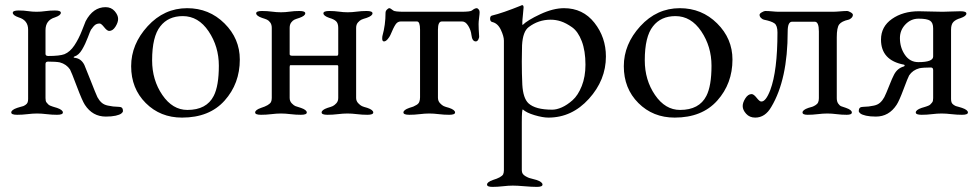

<svg xmlns="http://www.w3.org/2000/svg" viewBox="-20 -446 3831 751"><path d="M90 -330Q90 -367 53 -378Q30 -386 30 -396Q30 -405 53 -405Q73 -405 89.5 -402.5Q106 -400 123 -400Q140 -400 157.5 -402.5Q175 -405 195 -405Q218 -405 218 -396Q218 -386 195 -378Q158 -367 158 -328V-235Q158 -227 169 -227Q213 -227 232 -234Q254 -243 271 -268.5Q288 -294 301 -327.5Q314 -361 315 -363Q344 -418 393 -418Q415 -418 428.5 -402.5Q442 -387 442 -372Q442 -358 431.5 -341.5Q421 -325 407 -325Q399 -325 387.5 -339.5Q376 -354 370 -354Q366 -354 363 -353.5Q360 -353 357 -351.5Q354 -350 352.5 -349Q351 -348 348 -345Q345 -342 344 -340.5Q343 -339 340 -335Q337 -331 336 -330Q333 -325 323.5 -299.5Q314 -274 301 -252Q288 -230 271 -225Q265 -222 271 -220Q297 -218 310 -192Q315 -181 334.5 -131Q354 -81 361 -66Q368 -53 377.5 -44.5Q387 -36 402 -33Q417 -30 422.5 -29.5Q428 -29 446 -28Q461 -28 461 -12Q461 -7 454.5 -2Q448 3 432.5 6.5Q417 10 394 10Q342 10 312 -36Q302 -51 280.5 -108Q259 -165 254 -174Q240 -195 214 -202Q199 -205 168 -205Q158 -205 158 -196V-62Q158 -56 159 -51.5Q160 -47 163.5 -43.5Q167 -40 169 -37.5Q171 -35 177 -32.5Q183 -30 185 -29.5Q187 -29 194.5 -26.5Q202 -24 203 -24Q226 -16 226 -6Q226 3 203 3Q183 3 162.5 0.5Q142 -2 125 -2Q108 -2 87.5 0.5Q67 3 47 3Q24 3 24 -6Q24 -16 47 -24Q49 -25 58.5 -27.5Q68 -30 71 -31Q74 -32 80 -36Q86 -40 88 -45.5Q90 -51 90 -59Z M712 -414Q798 -414 858 -354.5Q918 -295 918 -213Q918 -119 858.5 -52.5Q799 14 692 14Q607 14 550 -43Q493 -100 493 -187Q493 -273 557.5 -343.5Q622 -414 712 -414ZM695 -383Q638 -383 607 -343Q575 -303 575 -210Q575 -133 615 -74.5Q655 -16 713 -16Q788 -16 816 -71Q836 -110 836 -189Q836 -264 796 -323.5Q756 -383 695 -383Z M1303 -337Q1303 -355 1294.5 -363Q1286 -371 1268 -376Q1245 -384 1245 -394Q1245 -403 1268 -403Q1288 -403 1305.5 -400.5Q1323 -398 1340 -398Q1357 -398 1375.5 -400.5Q1394 -403 1414 -403Q1437 -403 1437 -394Q1437 -384 1414 -376Q1400 -372 1393.5 -369Q1387 -366 1380 -358Q1373 -350 1373 -337V-63Q1373 -51 1381 -42.5Q1389 -34 1395.5 -31Q1402 -28 1417 -24Q1440 -16 1440 -6Q1440 3 1417 3Q1397 3 1376.5 0.5Q1356 -2 1339 -2Q1322 -2 1301.5 0.5Q1281 3 1261 3Q1238 3 1238 -6Q1238 -16 1261 -24Q1275 -28 1281.5 -31Q1288 -34 1295.5 -42Q1303 -50 1303 -63V-186Q1303 -191 1299 -191H1116Q1113 -191 1113 -184V-63Q1113 -50 1121.5 -41.5Q1130 -33 1135.5 -31Q1141 -29 1157 -24Q1180 -16 1180 -6Q1180 3 1157 3Q1137 3 1116.5 0.5Q1096 -2 1079 -2Q1062 -2 1041.5 0.5Q1021 3 1001 3Q978 3 978 -6Q978 -16 1001 -24Q1033 -34 1040 -47Q1043 -53 1043 -63V-337Q1043 -350 1037 -358Q1031 -366 1024.5 -369Q1018 -372 1005 -376Q982 -384 982 -394Q982 -403 1005 -403Q1025 -403 1043.5 -400.5Q1062 -398 1079 -398Q1096 -398 1113.5 -400.5Q1131 -403 1151 -403Q1174 -403 1174 -394Q1174 -384 1151 -376Q1138 -372 1131.5 -369Q1125 -366 1119 -358Q1113 -350 1113 -337V-234Q1113 -228 1123 -228H1298Q1303 -228 1303 -236Z M1783 -400Q1820 -400 1826 -405Q1837 -414 1845 -414Q1848 -414 1852 -409.5Q1856 -405 1856 -399Q1856 -392 1854 -376.5Q1852 -361 1852 -352Q1852 -334 1854 -306Q1855 -299 1851 -291.5Q1847 -284 1841 -284Q1827 -284 1824 -309Q1822 -328 1811.5 -345Q1801 -362 1788 -362H1708Q1693 -362 1693 -330V-64Q1693 -51 1701 -42.5Q1709 -34 1715.5 -31Q1722 -28 1737 -24Q1760 -16 1760 -6Q1760 3 1737 3Q1717 3 1696.5 0.5Q1676 -2 1659 -2Q1642 -2 1621.5 0.5Q1601 3 1581 3Q1558 3 1558 -6Q1558 -16 1581 -24Q1592 -27 1596.5 -29Q1601 -31 1609 -35.5Q1617 -40 1620 -47.5Q1623 -55 1623 -65V-330Q1623 -362 1611 -362H1547Q1535 -362 1527 -350Q1519 -338 1507 -309Q1504 -302 1496.5 -293Q1489 -284 1482 -284Q1475 -284 1475 -295Q1475 -303 1476 -306Q1488 -349 1488 -396Q1488 -403 1493.5 -408.5Q1499 -414 1503 -414Q1507 -414 1518 -405Q1524 -400 1561 -400Z M2140 -17Q2157 -17 2177.5 -26Q2198 -35 2219.5 -54Q2241 -73 2255.5 -109.5Q2270 -146 2270 -193Q2270 -247 2255.5 -285Q2241 -323 2217.5 -339.5Q2194 -356 2174 -362.5Q2154 -369 2134 -369Q2086 -369 2048 -340Q2025 -323 2022 -269Q2022 -261 2021.5 -239.5Q2021 -218 2021 -205Q2021 -157 2023 -115Q2026 -62 2047 -42Q2074 -17 2140 -17ZM1951 220V-287Q1951 -304 1939 -329.5Q1927 -355 1905 -360Q1897 -362 1897 -373Q1897 -383 1904 -385Q1946 -395 2020 -425L2021 -426H2022Q2028 -426 2028 -417Q2028 -412 2025.5 -389Q2023 -366 2023 -357Q2023 -349 2024 -348Q2043 -367 2093.5 -390.5Q2144 -414 2186 -414Q2260 -414 2305 -357Q2350 -300 2350 -225Q2350 -133 2283.5 -59.5Q2217 14 2125 14Q2103 14 2071 4.5Q2039 -5 2025 -18Q2021 -18 2021 33V220Q2021 228 2024.5 233.5Q2028 239 2036 243.5Q2044 248 2049.5 250Q2055 252 2066 254.5Q2077 257 2079 258Q2102 266 2102 276Q2102 285 2080 285Q2060 285 2031.5 282.5Q2003 280 1986 280Q1969 280 1947.5 282.5Q1926 285 1906 285Q1885 285 1885 276Q1885 266 1908 258Q1941 248 1948 236Q1951 229 1951 220Z M2639 -414Q2725 -414 2785 -354.5Q2845 -295 2845 -213Q2845 -119 2785.5 -52.5Q2726 14 2619 14Q2534 14 2477 -43Q2420 -100 2420 -187Q2420 -273 2484.5 -343.5Q2549 -414 2639 -414ZM2622 -383Q2565 -383 2534 -343Q2502 -303 2502 -210Q2502 -133 2542 -74.5Q2582 -16 2640 -16Q2715 -16 2743 -71Q2763 -110 2763 -189Q2763 -264 2723 -323.5Q2683 -383 2622 -383Z M2957 -49Q2975 -47 2993 -94Q3021 -169 3021 -319Q3021 -346 3009.5 -354.5Q2998 -363 2968 -369Q2963 -370 2957 -375.5Q2951 -381 2951 -388Q2951 -393 2960 -398Q2969 -403 2973 -403Q2986 -403 3001 -401.5Q3016 -400 3027 -400H3236Q3249 -400 3265.5 -401.5Q3282 -403 3294 -403Q3298 -403 3307 -398Q3316 -393 3316 -388Q3316 -381 3310 -375.5Q3304 -370 3299 -369Q3272 -363 3262.5 -350.5Q3253 -338 3253 -300V-62Q3253 -49 3258.5 -41Q3264 -33 3270 -30.5Q3276 -28 3289 -24Q3312 -16 3312 -6Q3312 3 3292 3Q3272 3 3252.5 0.5Q3233 -2 3216 -2Q3199 -2 3178.5 0.5Q3158 3 3139 3Q3119 3 3119 -6Q3119 -16 3142 -24Q3153 -27 3157.5 -28.5Q3162 -30 3169.5 -34.5Q3177 -39 3180 -45.5Q3183 -52 3183 -62V-323Q3183 -361 3167 -361H3078Q3061 -361 3061 -323Q3061 -135 2997 -28Q2973 14 2934 14Q2912 14 2898.5 -1Q2885 -16 2885 -31Q2885 -45 2895.5 -61.5Q2906 -78 2920 -78Q2928 -78 2939.5 -63.5Q2951 -49 2957 -49Z M3630 -172Q3630 -182 3621 -182Q3591 -182 3576 -179Q3550 -172 3536 -151Q3531 -142 3514 -96.5Q3497 -51 3487 -36Q3457 10 3406 10Q3383 10 3367.5 6.5Q3352 3 3345.5 -2Q3339 -7 3339 -12Q3339 -28 3355 -28Q3372 -29 3378 -29.5Q3384 -30 3398.5 -33Q3413 -36 3422.5 -44.5Q3432 -53 3439 -66Q3446 -80 3458 -110.5Q3470 -141 3477 -154Q3490 -179 3515 -186Q3518 -187 3518.5 -189.5Q3519 -192 3516 -193Q3426 -210 3426 -291Q3426 -342 3469 -372Q3512 -402 3574 -402Q3587 -402 3618 -401Q3649 -400 3667 -400Q3684 -400 3700.5 -401Q3717 -402 3737 -402Q3760 -402 3760 -393Q3760 -383 3737 -375Q3719 -370 3709.5 -360.5Q3700 -351 3700 -330V-59Q3700 -51 3702 -45.5Q3704 -40 3710 -36Q3716 -32 3719 -31Q3722 -30 3731.5 -27.5Q3741 -25 3743 -24Q3766 -16 3766 -6Q3766 3 3743 3Q3723 3 3701.5 0.5Q3680 -2 3663 -2Q3646 -2 3625.5 0.5Q3605 3 3585 3Q3562 3 3562 -6Q3562 -16 3585 -24Q3586 -24 3593.5 -26.5Q3601 -29 3603 -29.5Q3605 -30 3611 -32.5Q3617 -35 3619 -37.5Q3621 -40 3624.5 -43.5Q3628 -47 3629 -51.5Q3630 -56 3630 -62ZM3572 -203Q3630 -203 3630 -225V-335Q3630 -357 3618 -365Q3606 -373 3573 -373Q3543 -373 3521.5 -350.5Q3500 -328 3500 -297Q3500 -260 3519.5 -231.5Q3539 -203 3572 -203Z"/></svg>

Font: EB Garamond 08
Style: Regular
Weight: 400
Version: Version 0.016 ; ttfautohint (v1.5)